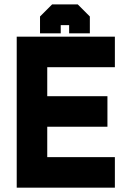

<svg xmlns="http://www.w3.org/2000/svg" viewBox="-20 -870 610 890"><path d="M57.5 0V-700H512.5V-558.5H199V-424H478V-282.5H199V-141.5H512.5V0ZM130 -71H447.5H130V-353.5H412.5H130V-629.5H447.5H130ZM340.5 -849.5 396.5 -793.5V-715.5H300.5V-753.5H261.5V-715.5H165.5V-793.5L221.5 -849.5ZM314.5 -805.5H246.5L213.5 -769.5V-756.5V-769.5L246.5 -805.5H314.5L347.5 -769.5V-756.5V-769.5Z"/></svg>

Font: Tourney Black
Style: Regular
Weight: 900
Version: Version 1.015